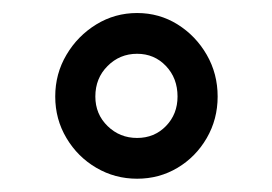

<svg xmlns="http://www.w3.org/2000/svg" viewBox="-20 -741 414 292"><path d="M188.5 -469.2Q154.8 -469.2 126.5 -485.8Q98.1 -502.4 81.1 -531Q64 -559.6 64 -594.2Q64 -628.9 81.1 -657.7Q98.1 -686.5 126.5 -703.9Q154.8 -721.2 188.5 -721.2Q222.2 -721.2 250 -703.9Q277.8 -686.5 294.4 -657.7Q311 -628.9 311 -594.2Q311 -559.6 294.4 -531Q277.8 -502.4 250 -485.8Q222.2 -469.2 188.5 -469.2ZM188.5 -531.2Q214.8 -531.2 232.4 -549.3Q250 -567.4 250 -594.2Q250 -622.1 232.4 -640.6Q214.8 -659.2 188.5 -659.2Q162.1 -659.2 143.6 -640.6Q125 -622.1 125 -594.2Q125 -567.4 143.6 -549.3Q162.1 -531.2 188.5 -531.2Z"/></svg>

Font: Heebo
Style: Regular
Weight: 400
Designer: Oded Ezer
Foundry: Ezer Type House
Version: Version 3.100